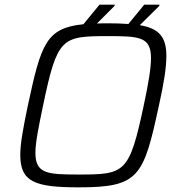

<svg xmlns="http://www.w3.org/2000/svg" viewBox="-20 -796 769 824"><path d="M580 -688 664 -771V-776H599L531 -693C505 -695 477 -696 444 -696C427 -696 411 -696 396 -695L472 -771V-776H407L338 -692C178 -676 156 -607 100 -345C80 -250 67 -181 67 -131C67 -15 130 8 318 8C577 8 596 -37 662 -343C683 -437 694 -505 694 -556C694 -637 663 -674 580 -688ZM597 -344C535 -53 517 -47 318 -47C184 -47 132 -50 132 -140C132 -184 145 -248 165 -344C226 -635 244 -641 444 -641C578 -641 628 -638 628 -547C628 -502 617 -438 597 -344Z"/></svg>

Font: Saira UNSAM Light Italic
Style: Regular
Weight: 300
Italic angle: -12°
Designer: Hector Gatti with collaboration of the Omnibus-Type team
Foundry: Omnibus-Type
Version: Version 0.072;PS 000.072;hotconv 1.0.88;makeotf.lib2.5.64775